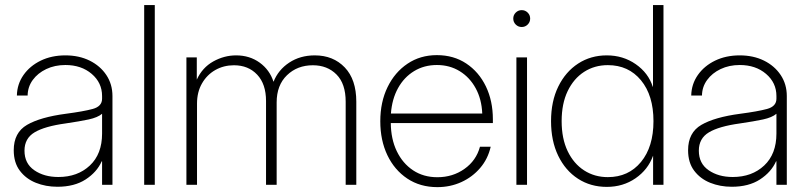

<svg xmlns="http://www.w3.org/2000/svg" viewBox="-20 -748 3269 777"><path d="M212.4 7.8Q165 7.8 125 -8.3Q85 -24.4 60.3 -57.1Q35.6 -89.8 35.6 -140.1Q35.6 -211.4 89.4 -242.7Q143.1 -273.9 246.6 -287.6Q317.4 -296.9 355.2 -307.1Q393.1 -317.4 393.1 -348.6V-359.4Q393.1 -413.1 351.1 -449Q309.1 -484.9 244.6 -484.9Q201.7 -484.9 167.2 -468.5Q132.8 -452.1 112.5 -424.3Q92.3 -396.5 91.8 -361.3H48.3Q49.3 -407.7 75.2 -444.6Q101.1 -481.4 145 -502.7Q189 -523.9 244.6 -523.9Q299.8 -523.9 342.8 -502.7Q385.7 -481.4 410.4 -444.3Q435.1 -407.2 435.1 -359.4V0H393.1V-95.2H391.6Q372.1 -51.3 326.4 -21.7Q280.8 7.8 212.4 7.8ZM216.3 -31.7Q293.9 -31.7 343.5 -78.1Q393.1 -124.5 393.1 -207.5V-287.6Q375.5 -272.5 338.9 -264.6Q302.2 -256.8 245.6 -248.5Q160.6 -236.8 119.9 -212.4Q79.1 -188 79.1 -138.2Q79.1 -86.4 118.7 -59.1Q158.2 -31.7 216.3 -31.7Z M606.4 -727.5V0H563.5V-727.5Z M734.4 0V-515.6H776.4V-425.8Q798.8 -474.6 843 -499.3Q887.2 -523.9 935.5 -523.9Q990.2 -523.9 1030.8 -494.6Q1071.3 -465.3 1086.9 -417Q1106 -465.3 1150.4 -494.6Q1194.8 -523.9 1253.9 -523.9Q1328.6 -523.9 1375.2 -475.1Q1421.9 -426.3 1421.9 -336.4V0H1378.9V-336.4Q1378.9 -409.2 1341.8 -446.5Q1304.7 -483.9 1246.1 -483.9Q1183.1 -483.9 1141.4 -443.6Q1099.6 -403.3 1099.6 -333.5V0H1056.6V-339.4Q1056.6 -407.7 1020.8 -445.8Q984.9 -483.9 926.8 -483.9Q885.3 -483.9 851.3 -464.6Q817.4 -445.3 797.4 -410.4Q777.3 -375.5 777.3 -328.6V0Z M1750 9.3Q1680.2 9.3 1628.2 -25.4Q1576.2 -60.1 1547.6 -120.1Q1519 -180.2 1519 -257.3Q1519 -335 1548.3 -395.3Q1577.6 -455.6 1629.2 -490.2Q1680.7 -524.9 1748 -524.9Q1815.9 -524.9 1866.9 -491Q1918 -457 1946.3 -398.4Q1974.6 -339.8 1974.6 -265.1V-250H1561.5Q1562 -185.5 1585.7 -136.2Q1609.4 -86.9 1651.6 -58.8Q1693.8 -30.8 1750 -30.8Q1812 -30.8 1859.6 -64.5Q1907.2 -98.1 1922.4 -154.3H1965.8Q1954.6 -105 1923.3 -68.4Q1892.1 -31.7 1847.2 -11.2Q1802.2 9.3 1750 9.3ZM1562 -288.6H1931.6Q1929.2 -346.7 1905 -390.9Q1880.9 -435.1 1840.3 -460Q1799.8 -484.9 1748 -484.9Q1696.3 -484.9 1655.8 -460.2Q1615.2 -435.5 1590.8 -391.4Q1566.4 -347.2 1562 -288.6Z M2069.8 0V-515.6H2112.8V0ZM2091.3 -638.7Q2077.1 -638.7 2067.1 -648.7Q2057.1 -658.7 2057.1 -672.9Q2057.1 -687 2067.1 -697Q2077.1 -707 2091.3 -707Q2105.5 -707 2115.5 -697Q2125.5 -687 2125.5 -672.9Q2125.5 -658.7 2115.5 -648.7Q2105.5 -638.7 2091.3 -638.7Z M2435.5 8.3Q2370.1 8.3 2319.1 -24.7Q2268.1 -57.6 2239 -117.7Q2210 -177.7 2210 -257.8Q2210 -337.9 2239.3 -397.7Q2268.6 -457.5 2319.6 -490.7Q2370.6 -523.9 2435.5 -523.9Q2501.5 -523.9 2552.7 -488.3Q2604 -452.6 2621.6 -397H2622.6V-727.5H2665V0H2623V-117.2H2622.6Q2602.5 -61.5 2552 -26.6Q2501.5 8.3 2435.5 8.3ZM2439.9 -31.2Q2523.4 -31.2 2574 -92.5Q2624.5 -153.8 2624.5 -257.8Q2624.5 -361.8 2574 -423.1Q2523.4 -484.4 2439.9 -484.4Q2386.2 -484.4 2344 -457.3Q2301.8 -430.2 2277.3 -379.4Q2252.9 -328.6 2252.9 -257.8Q2252.9 -187 2277.3 -136.2Q2301.8 -85.4 2344 -58.3Q2386.2 -31.2 2439.9 -31.2Z M2941.4 7.8Q2894 7.8 2854 -8.3Q2814 -24.4 2789.3 -57.1Q2764.6 -89.8 2764.6 -140.1Q2764.6 -211.4 2818.4 -242.7Q2872.1 -273.9 2975.6 -287.6Q3046.4 -296.9 3084.2 -307.1Q3122.1 -317.4 3122.1 -348.6V-359.4Q3122.1 -413.1 3080.1 -449Q3038.1 -484.9 2973.6 -484.9Q2930.7 -484.9 2896.2 -468.5Q2861.8 -452.1 2841.6 -424.3Q2821.3 -396.5 2820.8 -361.3H2777.3Q2778.3 -407.7 2804.2 -444.6Q2830.1 -481.4 2874 -502.7Q2918 -523.9 2973.6 -523.9Q3028.8 -523.9 3071.8 -502.7Q3114.7 -481.4 3139.4 -444.3Q3164.1 -407.2 3164.1 -359.4V0H3122.1V-95.2H3120.6Q3101.1 -51.3 3055.4 -21.7Q3009.8 7.8 2941.4 7.8ZM2945.3 -31.7Q3022.9 -31.7 3072.5 -78.1Q3122.1 -124.5 3122.1 -207.5V-287.6Q3104.5 -272.5 3067.9 -264.6Q3031.2 -256.8 2974.6 -248.5Q2889.6 -236.8 2848.9 -212.4Q2808.1 -188 2808.1 -138.2Q2808.1 -86.4 2847.7 -59.1Q2887.2 -31.7 2945.3 -31.7Z"/></svg>

Font: Inter Display ExtraLight
Style: Regular
Weight: 200
Designer: Rasmus Andersson
Foundry: rsms
Version: Version 4.000;git-a52131595